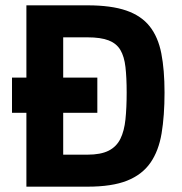

<svg xmlns="http://www.w3.org/2000/svg" viewBox="-20 -700 682 720"><path d="M25 -277V-409H345V-277ZM79 0V-680H308Q397 -680 453.5 -660.5Q510 -641 541.5 -601Q573 -561 585 -499.5Q597 -438 597 -353Q597 -266 586 -200Q575 -134 544 -89.5Q513 -45 456.5 -22.5Q400 0 308 0ZM217 -120H308Q358 -120 387.5 -135Q417 -150 431.5 -179.5Q446 -209 450.5 -252.5Q455 -296 455 -353Q455 -409 450.5 -448.5Q446 -488 431.5 -512.5Q417 -537 387.5 -548.5Q358 -560 308 -560H217Z"/></svg>

Font: Titillium Web
Style: Bold
Weight: 700
Designer: Mohamed Gaber, Accademia di Belle Arti di Urbino
Foundry: Kief Type Foundry, Accademia di Belle Arti di Urbino
Version: Version 3.000